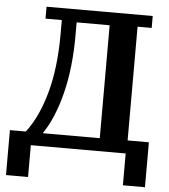

<svg xmlns="http://www.w3.org/2000/svg" viewBox="-58 -750 848 962"><g transform="rotate(5 366.5 -269.0)"><path d="M8 -66H88Q149 -145 184 -271.5Q219 -398 219 -569V-638H137V-698H671V-638H600V-66H707V160H596V0H119V160H8ZM460 -65V-633H294V-565Q294 -487 286 -414Q278 -341 262 -277Q246 -213 223.5 -159Q201 -105 173 -65Z"/></g></svg>

Font: IBM Plex Serif SemiBold
Style: Regular
Weight: 600
Designer: Mike Abbink, Paul van der Laan, Pieter van Rosmalen
Foundry: Bold Monday
Version: Version 2.5